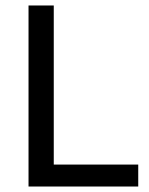

<svg xmlns="http://www.w3.org/2000/svg" viewBox="-20 -680 544 700"><path d="M84 0V-660H176V0ZM114 0V-80H484V0Z"/></svg>

Font: Bricolage Grotesque 18pt
Style: Regular
Weight: 400
Version: Version 1.001;gftools[0.9.33.dev8+g029e19f]